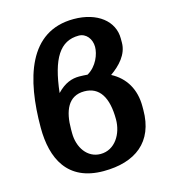

<svg xmlns="http://www.w3.org/2000/svg" viewBox="-111 -826 830 931"><g transform="rotate(-15 304.0 -361.0)"><path d="M194 -223C194 -315 222 -384 303 -384C379 -384 417 -324 417 -213C417 -141 375 -70 302 -70C236 -70 194 -131 194 -204ZM347 -652C384 -652 410 -619 410 -579C410 -543 389 -486 340 -458C326 -459 312 -460 298 -460C262 -460 225 -448 186 -407C205 -576 253 -652 347 -652ZM450 -427C497 -460 541 -506 541 -565V-586C541 -673 463 -736 344 -736C117 -736 54 -513 54 -268C54 -113 114 14 295 14C454 14 557 -62 557 -223V-242C557 -326 519 -391 450 -427Z"/></g></svg>

Font: Perun
Style: Bold
Weight: 700
Foundry: Copyright (c) Stefan Peev, Context Ltd, 2016
Version: Version 1.089